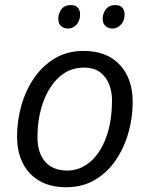

<svg xmlns="http://www.w3.org/2000/svg" viewBox="-20 -748 603 775"><path d="M246.6 7.8Q153.8 7.8 101.3 -47.6Q48.8 -103 48.8 -197.8Q48.8 -260.7 66.2 -322Q83.5 -383.3 117.7 -433.1Q151.9 -482.9 201.9 -512.7Q252 -542.5 317.4 -542.5Q410.6 -542.5 463.1 -486.8Q515.6 -431.2 515.6 -335.9Q515.6 -273.9 498.5 -212.9Q481.4 -151.9 447.5 -101.8Q413.6 -51.8 363.3 -22Q313 7.8 246.6 7.8ZM251.5 -59.6Q302.2 -59.6 343.3 -94Q384.3 -128.4 408.2 -192.6Q432.1 -256.8 432.1 -345.2Q432.1 -377 420.9 -406.7Q409.7 -436.5 384.8 -455.8Q359.9 -475.1 318.4 -475.1Q261.2 -475.1 219.2 -437.3Q177.2 -399.4 154.3 -335.7Q131.3 -272 131.3 -194.3Q131.3 -130.4 162.6 -95Q193.8 -59.6 251.5 -59.6ZM434.1 -632.8Q417 -632.8 405.8 -643.1Q394.5 -653.3 394.5 -672.4Q394.5 -693.8 407.5 -710.7Q420.4 -727.5 445.3 -727.5Q464.4 -727.5 473.6 -717.3Q482.9 -707 482.9 -689.9Q482.9 -663.6 467.8 -648.2Q452.6 -632.8 434.1 -632.8ZM255.4 -632.8Q237.3 -632.8 226.3 -643.1Q215.3 -653.3 215.3 -672.4Q215.3 -693.8 228 -710.7Q240.7 -727.5 265.1 -727.5Q285.2 -727.5 294.2 -717.3Q303.2 -707 303.2 -689.9Q303.2 -663.6 288.6 -648.2Q273.9 -632.8 255.4 -632.8Z"/></svg>

Font: Open Sans
Style: Italic
Weight: 400
Italic angle: -12°
Designer: Monotype Design Team
Foundry: Monotype Imaging Inc.
Version: Version 3.000; ttfautohint (v1.8.4)